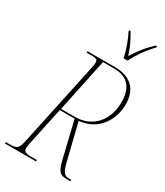

<svg xmlns="http://www.w3.org/2000/svg" viewBox="-244 -1037 974 1131"><g transform="rotate(30 243.5 -472.0)"><path d="M340 -784H368C392 -832 428 -886 476 -936V-944H468C416 -897 384 -850 358 -809C342 -859 326 -895 296 -944H288L287 -936C308 -897 334 -828 340 -784ZM-15 0H197L199 -10H152C117 -10 108 -22 108 -40C108 -47 109 -57 112 -69L168 -332H269L327 -90C346 -13 360 0 408 0H431L433 -10H419C381 -10 371 -27 354 -96L296 -333C435 -345 488 -464 488 -554C488 -657 431 -714 324 -714H137L135 -704H172C199 -704 211 -700 211 -680C211 -674 210 -661 207 -647L85 -75C74 -21 62 -10 20 -10H-13ZM266 -342H171L247 -704H323C417 -704 460 -650 460 -552C460 -429 383 -342 266 -342Z"/></g></svg>

Font: Noto Serif Display Condensed Thin
Style: Italic
Weight: 100
Width: 3
Italic angle: -12°
Designer: Monotype Design Team
Foundry: Monotype Imaging Inc.
Version: Version 2.009